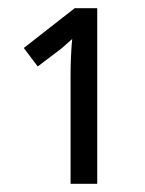

<svg xmlns="http://www.w3.org/2000/svg" viewBox="-20 -863 354 468"><path d="M217 -415H152V-677Q152 -727 156 -768L130 -745L72 -701L38 -746L162 -843H217Z"/></svg>

Font: Noto Sans UI Cond
Style: Regular
Weight: 400
Width: 3
Designer: Monotype Design Team
Foundry: Monotype Imaging Inc.
Version: Version 1.001